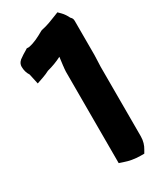

<svg xmlns="http://www.w3.org/2000/svg" viewBox="-175 -696 611 749"><g transform="rotate(-30 130.5 -321.5)"><path d="M-4 -531C-4 -515 0 -501 8 -489L18 -443L47 -453C59 -457 67 -461 77 -466C100 -472 122 -480 143 -491L138 -452V-450C138 -447 136 -439 136 -428V-16L154 -10C174 -3 198 2 226 2H241L249 -12C257 -25 263 -43 263 -63V-377C263 -392 265 -410 265 -429V-582C265 -592 262 -596 256 -602C251 -613 243 -625 235 -633L223 -645L208 -639C185 -630 164 -621 139 -616L135 -615L131 -613C108 -600 86 -588 60 -583H49L43 -579C32 -573 20 -565 9 -557L8 -556L7 -555C-1 -548 -4 -539 -4 -531Z"/></g></svg>

Font: SolarCharger
Style: 1050
Weight: 1000
Designer: Mew Too
Foundry: Cannot Into Space Fonts/KineticPlasma Fonts
Version: Version 1.100